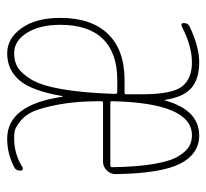

<svg xmlns="http://www.w3.org/2000/svg" viewBox="-40 -530 580 540"><g transform="rotate(90 250.0 -260.0)"><path d="M360.4 -509.8Q269.5 -509.8 264.6 -284.2Q264.6 -280.3 269.5 -280.3H445.3Q450.2 -280.3 450.2 -285.2Q449.2 -356.4 440.9 -403.8Q432.6 -451.2 418.9 -472.7Q405.3 -494.1 391.6 -502Q377.9 -509.8 360.4 -509.8ZM129.9 -9.8Q153.3 -9.8 169.9 -20Q186.5 -30.3 203.6 -58.1Q220.7 -85.9 231 -145.5Q241.2 -205.1 244.1 -293.9Q244.1 -299.8 239.3 -299.8H205.1Q128.9 -299.8 89.4 -259.3Q49.8 -218.8 49.8 -139.6Q49.8 -82 72.3 -45.9Q94.7 -9.8 129.9 -9.8ZM240.2 -320.3Q245.1 -320.3 245.1 -324.2V-370.1Q245.1 -453.1 223.6 -481.4Q202.1 -509.8 155.3 -509.8Q109.4 -509.8 54.7 -481.4Q44.9 -477.5 44.9 -487.3Q44.9 -498 53.7 -502.9Q111.3 -530.3 155.3 -530.3Q202.1 -530.3 227.5 -508.3Q252.9 -486.3 260.7 -434.6Q260.7 -433.6 261.7 -433.6Q262.7 -433.6 262.7 -434.6Q289.1 -529.3 360.4 -530.3Q413.1 -530.3 440.4 -476.6Q467.8 -422.9 469.7 -294.9Q469.7 -281.2 459.5 -270.5Q449.2 -259.8 434.6 -259.8H269.5Q264.6 -259.8 264.6 -253.9Q264.6 -184.6 273.9 -135.3Q283.2 -85.9 293.9 -62.5Q304.7 -39.1 322.3 -25.9Q339.8 -12.7 349.1 -11.2Q358.4 -9.8 370.1 -9.8Q413.1 -9.8 450.2 -33.2Q453.1 -35.2 456.5 -33.7Q460 -32.2 460 -28.3Q460 -14.6 450.2 -9.8Q412.1 9.8 370.1 9.8Q274.4 9.8 252 -146.5Q251 -146.5 250 -144.5Q235.4 -58.6 205.6 -24.4Q175.8 9.8 129.9 9.8Q87.9 9.8 59.1 -30.8Q30.3 -71.3 30.3 -139.6Q30.3 -226.6 75.2 -273.4Q120.1 -320.3 205.1 -320.3Z"/></g></svg>

Font: Rounded-X Mgen+ 2m thin
Style: Regular
Weight: 100
Designer: [Source Han Sans]
Ryoko NISHIZUKA  (kana & ideographs); Paul D. Hunt (Latin, Greek & Cyrillic); Wenlong ZHANG  (bopomofo
Version: Version 1.059.20150602